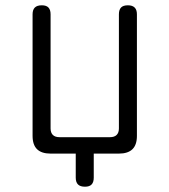

<svg xmlns="http://www.w3.org/2000/svg" viewBox="-20 -580 640 725"><path d="M266 91V0H171Q137 0 120 -16.5Q103 -33 103 -67V-526Q103 -543 111.5 -551.5Q120 -560 138 -560Q155 -560 163 -551.5Q171 -543 171 -526V-95Q171 -79 179.5 -70.5Q188 -62 205 -62H395Q412 -62 420.5 -70.5Q429 -79 429 -95V-526Q429 -543 437 -551.5Q445 -560 463 -560Q480 -560 488.5 -551.5Q497 -543 497 -526V-67Q497 -33 480 -16.5Q463 0 429 0H334V91Q334 108 326 116.5Q318 125 301 125Q283 125 274.5 116.5Q266 108 266 91Z"/></svg>

Font: Maple Mono ExtraLight
Style: Regular
Weight: 275
Monospace: yes
Designer: subframe7536
Version: Version 7.000